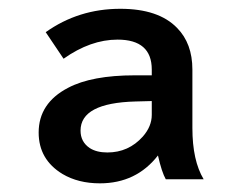

<svg xmlns="http://www.w3.org/2000/svg" viewBox="-20 -819 570 441"><path d="M328.6 -646V-659.2Q328.6 -728 250 -728Q188 -728 126 -684.1L85 -745.1Q160.6 -798.8 256.3 -798.8Q344.2 -798.8 386.7 -754.9Q421.9 -719.2 421.9 -659.2V-524.9Q421.9 -450.2 447.8 -407.2H360.8Q351.6 -423.3 342.8 -461.9Q293 -397.9 209.5 -397.9Q159.7 -397.9 123.5 -419.4Q68.8 -452.6 68.8 -514.6Q68.8 -582 136.2 -617.2Q190.4 -646 290 -646ZM328.6 -586.9 291 -585.9Q165 -582.5 165 -519Q165 -493.2 186 -479Q201.7 -468.8 226.6 -468.8Q275.4 -468.8 308.1 -505.4Q328.6 -528.8 328.6 -555.2Z"/></svg>

Font: FORM UDPGothic
Style: Bold
Weight: 700
Foundry: Pronama LLC
Version: Version 1.051